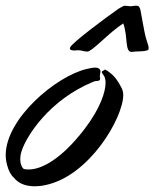

<svg xmlns="http://www.w3.org/2000/svg" viewBox="-75 -644 541 673"><path d="M276 -368C276 -371 275 -373 275 -375C275 -384 277 -388 277 -393C277 -395 277 -397 276 -399C273 -405 266 -407 258 -407C249 -407 238 -404 228 -402C122 -377 -55 -229 -55 -100C-55 -88 -53 -76 -50 -65C-45 -46 -37 -30 -26 -21C-14 -5 9 9 47 9C57 9 70 8 83 5C238 -26 357 -231 357 -311C357 -320 355 -327 353 -332C333 -372 320 -382 304 -394C297 -399 294 -400 293 -400C290 -400 291 -397 288 -397C285 -396 282 -394 282 -391C282 -389 284 -385 289 -379C292 -375 295 -367 295 -354C295 -324 279 -267 220 -190C139 -85 70 -50 26 -50C20 -50 14 -50 8 -52C0 -59 -4 -71 -4 -86C-4 -94 -3 -102 0 -112C16 -166 98 -294 251 -357C263 -363 276 -357 276 -368ZM340 -613C301 -586 177 -494 171 -478C170 -477 170 -475 170 -474C170 -468 179 -467 187 -467C191 -467 196 -468 200 -468C202 -468 206 -467 208 -467C212 -466 226 -463 231 -463C248 -463 306 -529 357 -562C374 -516 362 -462 386 -462C395 -463 405 -464 416 -464C423 -464 444 -466 445 -470C446 -472 446 -474 446 -476C446 -487 437 -502 431 -535C415 -617 419 -611 411 -622C410 -624 400 -624 399 -624C397 -624 385 -622 383 -622C380 -622 366 -624 363 -624C357 -624 347 -617 340 -613Z"/></svg>

Font: Oregano
Style: Italic
Weight: 400
Italic angle: -12°
Designer: Astigmatic (AOETI)
Foundry: Astigmatic (AOETI)
Version: Version 1.000